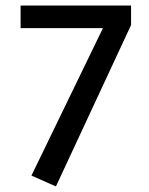

<svg xmlns="http://www.w3.org/2000/svg" viewBox="-20 -650 535 690"><path d="M451 -630V-560L181 20L93 -19L350 -549H54V-630Z"/></svg>

Font: Mukta Medium
Style: Regular
Weight: 500
Designer: Girish Dalvi and Yashodeep Gholap
Foundry: Ek Type
Version: Version 2.538;PS 1.002;hotconv 16.6.51;makeotf.lib2.5.65220;